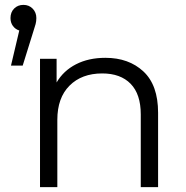

<svg xmlns="http://www.w3.org/2000/svg" viewBox="-20 -767 761 787"><path d="M25 -498 59 -642Q43 -647 33 -660.5Q23 -674 23 -693Q23 -717 38 -732Q53 -747 76 -747Q99 -747 114 -731.5Q129 -716 129 -693Q129 -680 126 -668.5Q123 -657 116 -636L73 -498ZM144 0V-526H212V-429Q240 -477 291.5 -503.5Q343 -530 412 -530Q508 -530 568 -474Q628 -418 628 -305V0H557V-298Q557 -381 515.5 -423.5Q474 -466 399 -466Q315 -466 265 -416Q215 -366 215 -276V0Z"/></svg>

Font: Montserrat
Style: Regular
Weight: 400
Designer: Julieta Ulanovsky
Foundry: Julieta Ulanovsky
Version: Version 9.000; ttfautohint (v1.8.4.7-5d5b)